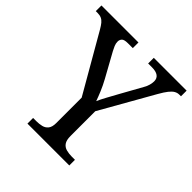

<svg xmlns="http://www.w3.org/2000/svg" viewBox="-193 -862 1009 1009"><g transform="rotate(45 311.5 -357.0)"><path d="M159 0V-42H182Q204 -42 222.5 -46.5Q241 -51 252.5 -65.5Q264 -80 264 -109V-298L79 -619Q68 -638 58.5 -649.5Q49 -661 37 -666.5Q25 -672 8 -672H-5V-714H270V-672H233Q206 -672 197.5 -662.5Q189 -653 189 -640Q189 -626 195 -612Q201 -598 207 -587L281 -453Q298 -422 310.5 -392Q323 -362 331 -339Q340 -360 357 -391Q374 -422 391 -453L455 -568Q465 -585 469 -600.5Q473 -616 473 -628Q473 -650 457.5 -661Q442 -672 413 -672H384V-714H628V-672H616Q602 -672 589.5 -665Q577 -658 563.5 -641Q550 -624 533 -594L365 -298V-114Q365 -83 376 -67.5Q387 -52 406 -47Q425 -42 447 -42H470V0Z"/></g></svg>

Font: Noto Serif Armenian
Style: Regular
Weight: 400
Designer: Monotype Design Team
Foundry: Monotype Imaging Inc.
Version: Version 2.007